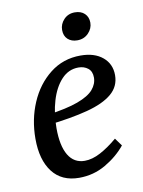

<svg xmlns="http://www.w3.org/2000/svg" viewBox="-73 -641 527 706"><g transform="rotate(-10 191.0 -288.0)"><path d="M248 -429Q300 -429 330.5 -403.5Q361 -378 361 -336Q361 -294 329 -267Q297 -240 236 -224Q175 -208 87 -198L90 -235Q164 -245 206 -260.5Q248 -276 265.5 -296.5Q283 -317 283 -341Q283 -364 268.5 -375.5Q254 -387 233 -387Q196 -387 169.5 -358.5Q143 -330 129 -283Q115 -236 115 -181Q115 -115 136 -80Q157 -45 197 -45Q225 -45 256 -61.5Q287 -78 320 -106L341 -77Q311 -40 265.5 -13.5Q220 13 166 13Q101 13 66.5 -32Q32 -77 32 -156Q32 -228 58.5 -290Q85 -352 134 -390.5Q183 -429 248 -429ZM247 -486Q225 -486 211.5 -498.5Q198 -511 198 -533Q198 -555 214 -572Q230 -589 255 -589Q278 -589 291.5 -576Q305 -563 305 -542Q305 -520 288.5 -503Q272 -486 247 -486Z"/></g></svg>

Font: Yrsa
Style: Italic
Weight: 400
Italic angle: -7.10001°
Designer: Anna Giedrys (Yrsa+Rasa design), David Brezina (Yrsa art-direction, Rasa art-direction, design)
Foundry: Rosetta Type Foundry
Version: Version 2.004